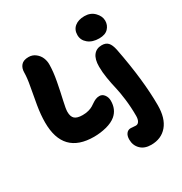

<svg xmlns="http://www.w3.org/2000/svg" viewBox="-228 -938 1283 1355"><g transform="rotate(-30 414.0 -260.5)"><path d="M668.9 -583Q613.8 -583 579.8 -610.8Q545.9 -638.7 545.9 -680.2Q545.9 -723.6 575.7 -747.8Q605.5 -772 654.8 -772Q704.6 -772 735.8 -740Q767.1 -708 767.1 -670.9Q767.1 -634.8 742.7 -608.9Q718.3 -583 668.9 -583ZM290 0Q40 0 40 -259.8Q40 -322.3 52.2 -395Q64.5 -467.8 76.7 -532.2Q88.9 -596.7 88.9 -638.2Q88.9 -675.3 108.4 -697.3Q127.9 -719.2 168.9 -719.2Q201.2 -719.2 225.3 -700.2Q249.5 -681.2 260.3 -655.3Q271 -629.4 271 -603Q271 -543.9 256.6 -468.3Q242.2 -392.6 228 -331.5Q213.9 -270.5 213.9 -246.1Q213.9 -207.5 232.9 -190.2Q252 -172.9 296.9 -172.9Q324.2 -172.9 345.9 -179Q367.7 -185.1 381.3 -193.6Q395 -202.1 407 -210.4Q418.9 -218.8 433.3 -224.9Q447.8 -231 464.8 -231Q488.3 -231 503.7 -210.2Q519 -189.5 519 -162.1Q519 -91.3 471.2 -50.8Q440.9 -25.4 391.4 -12.7Q341.8 0 290 0ZM610.8 251Q556.2 251 525.1 219.7Q494.1 188.5 494.1 141.1Q494.1 110.8 507.6 93.5Q521 76.2 543 76.2Q550.3 76.2 562.5 77.6Q574.7 79.1 584 79.1Q601.1 79.1 610.6 63.2Q620.1 47.4 620.1 20Q620.1 -51.3 611.8 -116.9Q603.5 -182.6 593.5 -223.6Q583.5 -264.6 575.2 -315.4Q566.9 -366.2 566.9 -411.1Q566.9 -471.2 590.8 -502.2Q614.7 -533.2 658.2 -533.2Q690.9 -533.2 708.7 -514.4Q726.6 -495.6 735.8 -451.2Q790 -172.4 790 30.8Q790 137.2 741.9 194.1Q693.8 251 610.8 251Z"/></g></svg>

Font: Shantell Sans Bouncy
Style: Regular
Weight: 800
Designer: Stephen Nixon, Anya Danilova, Shantell Martin
Foundry: Arrow Type
Version: Version 1.006;[9816181b4]